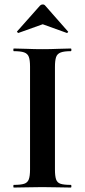

<svg xmlns="http://www.w3.org/2000/svg" viewBox="-20 -843 382 863"><path d="M227 -81Q227 -52 232 -37Q237 -22 252 -17Q267 -12 298 -12Q301 -12 301 -6Q301 0 298 0Q272 0 240 -1Q208 -2 170 -2Q134 -2 101 -1Q68 0 42 0Q40 0 40 -6Q40 -12 42 -12Q73 -12 88.5 -17Q104 -22 109.5 -37Q115 -52 115 -81V-544Q115 -573 109.5 -587.5Q104 -602 88.5 -607.5Q73 -613 42 -613Q40 -613 40 -619Q40 -625 42 -625Q68 -625 101 -623.5Q134 -622 170 -622Q208 -622 240.5 -623.5Q273 -625 298 -625Q301 -625 301 -619Q301 -613 298 -613Q268 -613 252.5 -607Q237 -601 232 -586Q227 -571 227 -542ZM57 -702 160 -818Q165 -823 172 -823Q179 -823 183 -818L285 -702Q288 -701 285 -697.5Q282 -694 280 -695L172 -734L63 -695Q62 -694 58.5 -697.5Q55 -701 57 -702Z"/></svg>

Font: Cormorant Garamond Light
Style: Bold
Weight: 700
Version: Version 4.001